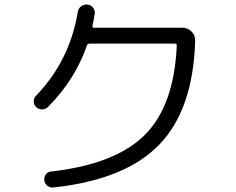

<svg xmlns="http://www.w3.org/2000/svg" viewBox="-20 -802 1040 845"><path d="M192 -332Q182 -321 166 -320.5Q150 -320 139 -331Q129 -341 128.5 -355.5Q128 -370 138 -380Q287 -535 322 -748Q324 -764 336 -773.5Q348 -783 364 -782Q379 -781 389 -769Q399 -757 397 -742Q392 -711 387 -688Q385 -680 394 -680H783Q806 -680 823 -663Q840 -646 839 -623Q830 -319 680.5 -165Q531 -11 216 23Q201 25 189 16Q177 7 175 -8Q173 -22 181.5 -34Q190 -46 204 -47Q487 -79 616.5 -207.5Q746 -336 758 -601Q758 -610 750 -610H374Q366 -610 363 -603Q311 -452 192 -332Z"/></svg>

Font: Rounded Mplus 1c
Style: Regular
Weight: 400
Version: Version 1.059.20150529